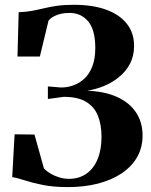

<svg xmlns="http://www.w3.org/2000/svg" viewBox="-20 -771 630 802"><path d="M264 10.5Q202.5 10.5 158.5 1.5Q114.5 -7.5 83.8 -17.5Q53 -27.5 31 -31.5L41 -210L124 -209L163.5 -67.5Q175.5 -55 192.2 -45.2Q209 -35.5 228.5 -29.8Q248 -24 268 -24Q310.5 -24 341 -45.5Q371.5 -67 387.8 -106.5Q404 -146 404 -200Q404 -250 389 -287.5Q374 -325 339.5 -345.8Q305 -366.5 246.5 -366.5L180 -357.5V-410L235 -405.5Q261.5 -405.5 286.8 -414.5Q312 -423.5 332.8 -443Q353.5 -462.5 365.8 -494Q378 -525.5 378 -570Q378 -646 348.5 -681.5Q319 -717 270.5 -717Q237 -717 213.2 -706.5Q189.5 -696 182.5 -684L146.5 -535H53L58 -720Q89 -721 114.2 -725.8Q139.5 -730.5 164.2 -736.5Q189 -742.5 218.8 -746.8Q248.5 -751 289 -751Q366.5 -751 422.8 -730.8Q479 -710.5 509.5 -672.2Q540 -634 540 -579.5Q540 -537 522.8 -504.5Q505.5 -472 476.8 -448.8Q448 -425.5 413.5 -411.5Q379 -397.5 344.5 -392Q420 -389 471.2 -365Q522.5 -341 549 -300.2Q575.5 -259.5 575.5 -205Q575.5 -154.5 552.8 -114.8Q530 -75 488.2 -47Q446.5 -19 389.5 -4.2Q332.5 10.5 264 10.5Z"/></svg>

Font: Merriweather 120pt
Style: Bold
Weight: 700
Designer: Eben Sorkin
Foundry: Eben Sorkin
Version: Version 2.100